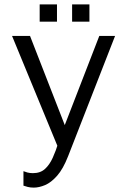

<svg xmlns="http://www.w3.org/2000/svg" viewBox="-20 -663 580 876"><path d="M134 193Q119 193 107 190Q95 187 87 184V118Q94 121 105 124Q116 127 130 127Q164 127 185 108Q206 89 220.5 57Q235 25 247 -14V15L35 -499H117L283 -73H268L433 -499H505L291 49Q268 108 240.5 139Q213 170 185.5 181.5Q158 193 134 193ZM309 -564V-643H388V-564ZM161 -564V-643H240V-564Z"/></svg>

Font: Maven Pro
Style: Regular
Weight: 400
Designer: Joe Prince
Foundry: Joe Prince
Version: Version 2.103